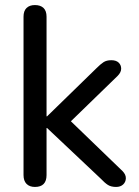

<svg xmlns="http://www.w3.org/2000/svg" viewBox="-20 -732 548 759"><path d="M118 7Q97 7 85 -5Q73 -17 73 -40V-666Q73 -689 85 -700.5Q97 -712 118 -712Q140 -712 152 -700.5Q164 -689 164 -666V-272H166L362 -463Q377 -478 389 -486Q401 -494 420 -494Q439 -494 449 -484.5Q459 -475 459 -460.5Q459 -446 445 -432L237 -230V-275L464 -56Q478 -42 477.5 -27Q477 -12 466.5 -2.5Q456 7 439 7Q419 7 406.5 -1Q394 -9 378 -26L166 -226H164V-40Q164 7 118 7Z"/></svg>

Font: Nunito Medium
Style: Regular
Weight: 500
Designer: Vernon Adams
Foundry: Vernon Adams
Version: Version 3.602